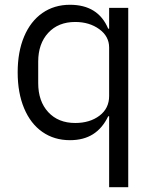

<svg xmlns="http://www.w3.org/2000/svg" viewBox="-20 -574 648 804"><path d="M437 210V-87H433Q409 -37 369.5 -12Q330 13 273 13Q207 13 157.5 -21.5Q108 -56 81 -120.5Q54 -185 54 -271Q54 -357 81 -421Q108 -485 157.5 -519.5Q207 -554 273 -554Q391 -554 433 -454H437V-541H517V210ZM437 -172V-375Q437 -422 395.5 -452Q354 -482 295 -482Q224 -482 182 -436.5Q140 -391 140 -316V-226Q140 -150 182 -104.5Q224 -59 295 -59Q356 -59 396.5 -89.5Q437 -120 437 -172Z"/></svg>

Font: IBM Plex Sans SC
Style: Regular
Weight: 400
Designer: Mike Abbink; Paul van der Laan; Pieter van Rosmalen; Eunyou Noh; Wujin Sim; Chorong Kim; Dohee Lee; Yejin We; Jinhee Kim
Foundry: Sandoll Inc.
Version: Version 1.000